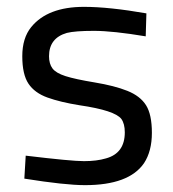

<svg xmlns="http://www.w3.org/2000/svg" viewBox="-20 -530 506 560"><path d="M405 -424Q309 -440 254 -440Q199 -440 175 -434Q123 -419 123 -366Q123 -344 133 -330.5Q143 -317 171 -308Q199 -299 256.5 -289.5Q314 -280 351.5 -265Q389 -250 406 -223Q423 -196 423 -142.5Q423 -89 400 -54Q356 10 228 10Q170 10 51 -9L55 -76Q188 -60 225 -60Q262 -60 289 -68Q344 -83 344 -144Q344 -169 334 -183Q315 -208 212 -223Q156 -232 118.5 -245.5Q81 -259 63 -286Q45 -313 45 -366Q45 -419 71 -451Q119 -510 225 -510Q298 -510 407 -491Z"/></svg>

Font: Cairo-CLs
Style: CLs-Regular
Weight: 400
Version: Version 3.130;gftools[0.9.24]